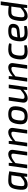

<svg xmlns="http://www.w3.org/2000/svg" viewBox="2144 -2884 753 5080"><g transform="rotate(-90 2520.0 -343.5)"><path d="M460 0H384L388 -90Q300 12 178 12Q89 12 58 -46Q27 -104 47 -250Q58 -331 78 -382.5Q98 -434 131 -459Q164 -484 199 -492.5Q234 -501 289 -501Q408 -501 528 -475ZM387 -176 422 -418Q330 -420 319 -420Q267 -420 240 -415Q213 -410 192.5 -389.5Q172 -369 162.5 -337Q153 -305 144 -243Q130 -134 140.5 -103Q151 -72 198 -72Q244 -72 288 -97.5Q332 -123 387 -176Z M752 -488 747 -383Q879 -501 978 -501Q1040 -501 1072 -465.5Q1104 -430 1094 -364L1042 0H946L993 -340Q999 -386 989.5 -402.5Q980 -419 948 -419Q907 -419 862.5 -394Q818 -369 746 -312L703 0H606L675 -488Z M1332 -488 1327 -383Q1459 -501 1558 -501Q1620 -501 1652 -465.5Q1684 -430 1674 -364L1622 0H1526L1573 -340Q1579 -386 1569.5 -402.5Q1560 -419 1528 -419Q1487 -419 1442.5 -394Q1398 -369 1326 -312L1283 0H1186L1255 -488Z M2041 -501Q2167 -501 2215 -440.5Q2263 -380 2243 -240Q2224 -102 2164 -44.5Q2104 13 1981 13Q1856 13 1807.5 -47.5Q1759 -108 1778 -247Q1797 -385 1856.5 -443Q1916 -501 2041 -501ZM2041 -419Q1964 -419 1928.5 -382Q1893 -345 1878 -240Q1864 -139 1885.5 -103.5Q1907 -68 1981 -68Q2059 -68 2094 -106.5Q2129 -145 2143 -247Q2158 -348 2136.5 -383.5Q2115 -419 2041 -419Z M2823 -488 2755 0H2680L2686 -102Q2567 13 2464 13Q2398 13 2368 -23.5Q2338 -60 2347 -123L2398 -488H2495L2446 -148Q2440 -105 2452 -87.5Q2464 -70 2498 -70Q2539 -70 2578 -94Q2617 -118 2685 -178L2727 -488Z M3047 -488 3042 -383Q3174 -501 3273 -501Q3335 -501 3367 -465.5Q3399 -430 3389 -364L3337 0H3241L3288 -340Q3294 -386 3284.5 -402.5Q3275 -419 3243 -419Q3202 -419 3157.5 -394Q3113 -369 3041 -312L2998 0H2901L2970 -488Z M3859 -80 3866 -14Q3791 12 3694 12Q3565 12 3519 -48Q3473 -108 3493 -248Q3512 -388 3571 -444.5Q3630 -501 3756 -501Q3854 -501 3916 -475L3901 -415Q3841 -419 3771 -419Q3683 -419 3644.5 -383.5Q3606 -348 3593 -241Q3580 -134 3604.5 -101.5Q3629 -69 3712 -69Q3797 -69 3859 -80Z M4370 -81 4376 -16Q4305 12 4175 12Q4050 12 4002 -53.5Q3954 -119 3972 -257Q3991 -398 4049.5 -449.5Q4108 -501 4242 -501Q4356 -501 4397 -461Q4438 -421 4427 -343Q4415 -272 4371 -240.5Q4327 -209 4236 -202L4067 -187Q4066 -118 4096 -93.5Q4126 -69 4190 -69Q4258 -69 4370 -81ZM4073 -259 4236 -274Q4282 -277 4303 -293.5Q4324 -310 4330 -351Q4336 -398 4314.5 -409Q4293 -420 4227 -420Q4151 -420 4119.5 -388.5Q4088 -357 4073 -259Z M5024 -700 4926 0H4850L4855 -102Q4751 12 4634 12Q4557 12 4525 -47.5Q4493 -107 4513 -250Q4525 -331 4544.5 -382.5Q4564 -434 4595.5 -459Q4627 -484 4660 -492.5Q4693 -501 4744 -501Q4819 -501 4903 -488Q4903 -522 4910 -581L4927 -700ZM4854 -178 4887 -419Q4842 -421 4782 -421Q4732 -421 4705.5 -416Q4679 -411 4658.5 -391Q4638 -371 4629 -338Q4620 -305 4611 -243Q4597 -139 4607 -105.5Q4617 -72 4662 -72Q4707 -72 4750 -96.5Q4793 -121 4854 -178Z"/></g></svg>

Font: Exo 2.0 Medium
Style: Italic
Weight: 500
Italic angle: -8°
Designer: Natanael Gama
Version: Version 1.001;PS 001.001;hotconv 1.0.70;makeotf.lib2.5.58329